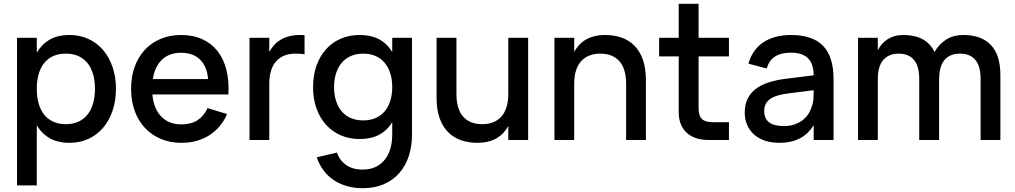

<svg xmlns="http://www.w3.org/2000/svg" viewBox="-20 -740 5368 1015"><path d="M70 240V-540H174.5V-461.5Q200 -505.5 242.2 -530.2Q284.5 -555 348 -555Q402.5 -555 447.8 -534Q493 -513 525.2 -475.2Q557.5 -437.5 575.2 -385.2Q593 -333 593 -270.5Q593 -207 575 -154.5Q557 -102 524.8 -64.2Q492.5 -26.5 447.5 -5.8Q402.5 15 348 15Q284.5 15 242 -9.8Q199.5 -34.5 174.5 -78.5V240ZM328 -83.5Q366.5 -83.5 395.5 -97.2Q424.5 -111 443.8 -135.8Q463 -160.5 472.5 -194.8Q482 -229 482 -270.5Q482 -313 472.2 -347.2Q462.5 -381.5 443.2 -405.8Q424 -430 395.2 -443.2Q366.5 -456.5 328 -456.5Q288.5 -456.5 259.8 -443Q231 -429.5 212 -404.8Q193 -380 183.8 -346Q174.5 -312 174.5 -270.5Q174.5 -228 184.2 -193.2Q194 -158.5 213.2 -134.2Q232.5 -110 261.2 -96.8Q290 -83.5 328 -83.5Z M938.5 -82.5Q990 -82.5 1023.8 -104.2Q1057.5 -126 1077.5 -168.5L1180.5 -137Q1148.5 -64 1085.8 -24.5Q1023 15 938.5 15Q878.5 15 829.8 -5.8Q781 -26.5 746 -64Q711 -101.5 692 -154Q673 -206.5 673 -270Q673 -334.5 692 -387Q711 -439.5 746 -477Q781 -514.5 829.8 -534.8Q878.5 -555 937.5 -555Q1000.5 -555 1049 -533Q1097.5 -511 1129.8 -470.2Q1162 -429.5 1176.8 -371.2Q1191.5 -313 1187.5 -240.5H785.5Q792.5 -165 832.5 -123.8Q872.5 -82.5 938.5 -82.5ZM1080 -322Q1074.5 -389 1037.5 -425Q1000.5 -461 937.5 -461Q875 -461 836.8 -425Q798.5 -389 788 -322Z M1590 -453Q1571 -456.5 1541.5 -456.5Q1509.5 -456.5 1484 -446.5Q1458.5 -436.5 1440.5 -416.8Q1422.5 -397 1413 -367Q1403.5 -337 1403.5 -297V0H1299V-540H1403.5V-465.5Q1413.5 -484 1427.8 -500.2Q1442 -516.5 1461.8 -528.8Q1481.5 -541 1507.8 -548Q1534 -555 1567 -555Q1572.5 -555 1578.5 -554.8Q1584.5 -554.5 1590 -554Z M1880 -555Q1943 -555 1985.5 -531.5Q2028 -508 2053.5 -465V-540H2158V-28.5Q2158 33 2141 85Q2124 137 2091 174.8Q2058 212.5 2009.2 233.8Q1960.5 255 1897 255Q1853.5 255 1815.2 244.2Q1777 233.5 1745.8 213Q1714.5 192.5 1691.2 162Q1668 131.5 1654.5 91.5L1761 66.5Q1777 110.5 1811.8 133.5Q1846.5 156.5 1897 156.5Q1935.5 156.5 1964.5 143Q1993.5 129.5 2013.5 105Q2033.5 80.5 2043.5 46.2Q2053.5 12 2053.5 -30V-94.5Q2028 -51.5 1985.2 -28.2Q1942.5 -5 1880 -5Q1827 -5 1782 -24.5Q1737 -44 1704.2 -79.8Q1671.5 -115.5 1653.2 -166.2Q1635 -217 1635 -279.5Q1635 -343 1653.5 -394Q1672 -445 1704.5 -480.8Q1737 -516.5 1782 -535.8Q1827 -555 1880 -555ZM1900 -103.5Q1937 -103.5 1965.5 -116Q1994 -128.5 2013.5 -151.5Q2033 -174.5 2043.2 -207Q2053.5 -239.5 2053.5 -279.5Q2053.5 -321 2042.8 -353.8Q2032 -386.5 2012.2 -409.5Q1992.5 -432.5 1964 -444.5Q1935.5 -456.5 1900 -456.5Q1864 -456.5 1835.2 -444Q1806.5 -431.5 1786.8 -408.2Q1767 -385 1756.5 -352.2Q1746 -319.5 1746 -279.5Q1746 -238.5 1756.8 -205.8Q1767.5 -173 1787.2 -150.2Q1807 -127.5 1835.5 -115.5Q1864 -103.5 1900 -103.5Z M2393 -243Q2393 -163 2428.8 -123.2Q2464.5 -83.5 2529 -83.5Q2561 -83.5 2586.5 -93.5Q2612 -103.5 2630 -123.2Q2648 -143 2657.5 -173Q2667 -203 2667 -243V-540H2772V0H2667V-74.5Q2657.5 -56 2643 -39.8Q2628.5 -23.5 2608.8 -11.2Q2589 1 2563 8Q2537 15 2504 15Q2455.5 15 2415.8 0.8Q2376 -13.5 2347.5 -42.8Q2319 -72 2303.5 -116.8Q2288 -161.5 2288 -222.5V-540H2393Z M3290 -297Q3290 -377 3254 -416.8Q3218 -456.5 3153.5 -456.5Q3121.5 -456.5 3096 -446.5Q3070.5 -436.5 3052.5 -416.8Q3034.5 -397 3025 -367Q3015.5 -337 3015.5 -297V0H2911V-540H3015.5V-465.5Q3025.5 -484 3039.8 -500.2Q3054 -516.5 3074 -528.8Q3094 -541 3120 -548Q3146 -555 3179 -555Q3227.5 -555 3267.2 -540.8Q3307 -526.5 3335.2 -497.2Q3363.5 -468 3379 -423.2Q3394.5 -378.5 3394.5 -317.5V0H3290Z M3464.5 -540H3568V-720H3673V-540H3833.5V-442H3673V-169.5Q3673 -129 3690.2 -111.5Q3707.5 -94 3747.5 -94H3833.5V0H3724.5Q3688 0 3658.8 -10Q3629.5 -20 3609.5 -38.8Q3589.5 -57.5 3578.8 -84.5Q3568 -111.5 3568 -146V-442H3464.5Z M4162.5 -555Q4275.5 -555 4331 -497.8Q4386.5 -440.5 4386.5 -322.5V0H4281.5V-79Q4226 15 4100 15Q4058 15 4024.2 3.8Q3990.5 -7.5 3966.8 -28.5Q3943 -49.5 3930 -79Q3917 -108.5 3917 -145Q3917 -185.5 3931.5 -216.2Q3946 -247 3973.8 -268.8Q4001.5 -290.5 4041.8 -303.8Q4082 -317 4133 -323.5L4281.5 -342Q4280.5 -404 4250.8 -432.8Q4221 -461.5 4161.5 -461.5Q4108.5 -461.5 4077.2 -441.2Q4046 -421 4033 -378L3936.5 -403.5Q3957.5 -477.5 4015.2 -516.2Q4073 -555 4162.5 -555ZM4146 -246Q4080 -238 4050 -215.8Q4020 -193.5 4020 -153Q4020 -73.5 4124 -73.5Q4152 -73.5 4176.2 -81Q4200.5 -88.5 4219.5 -102.2Q4238.5 -116 4251.8 -135.2Q4265 -154.5 4271.5 -177.5Q4279 -197 4280.2 -219.2Q4281.5 -241.5 4281.5 -259.5V-263Z M4839.5 -322Q4839.5 -390.5 4811.5 -423.5Q4783.5 -456.5 4730.5 -456.5Q4678.5 -456.5 4649.5 -423.2Q4620.5 -390 4620.5 -322V0H4516V-540H4620.5V-474.5Q4629.5 -492 4642.2 -506.8Q4655 -521.5 4671.5 -532.2Q4688 -543 4708.8 -549Q4729.5 -555 4755 -555Q4815.5 -555 4857 -532.8Q4898.5 -510.5 4920.5 -465Q4943 -505.5 4981 -530.2Q5019 -555 5073 -555Q5167.5 -555 5218 -502.5Q5268.5 -450 5268.5 -342.5V0H5164V-322Q5164 -390.5 5136 -423.5Q5108 -456.5 5055 -456.5Q5002 -456.5 4973.5 -423.5Q4945 -390.5 4945 -322L4944.5 -322.5V0H4839.5Z"/></svg>

Font: Vela Sans SemBd
Style: Regular
Weight: 600
Designer: Principal design: Mikhail Sharanda - project Manrope.
Design modification: Ravid Balaliev
Foundry: Mikhail Sharanda
Version: Version 1.001